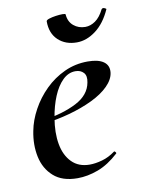

<svg xmlns="http://www.w3.org/2000/svg" viewBox="-72 -635 511 697"><g transform="rotate(-10 183.5 -286.0)"><path d="M158 12Q102 12 70 -16.5Q38 -45 28.5 -90Q19 -135 29 -185Q36 -223 57 -261.5Q78 -300 109.5 -331Q141 -362 181 -380.5Q221 -399 267 -399Q306 -399 325.5 -385Q345 -371 342 -345Q339 -320 315.5 -296.5Q292 -273 253.5 -254.5Q215 -236 168 -223Q121 -210 71 -204L73 -217Q146 -228 195.5 -253.5Q245 -279 253 -324Q258 -348 247 -360Q236 -372 217 -372Q191 -372 170 -351.5Q149 -331 134.5 -296Q120 -261 113 -218Q104 -165 111.5 -122.5Q119 -80 144 -54.5Q169 -29 210 -29Q231 -29 256 -36Q281 -43 304 -60Q306 -62 309.5 -58Q313 -54 311 -52Q273 -17 234 -2.5Q195 12 158 12ZM241 -474Q199 -474 172.5 -499Q146 -524 146 -568Q146 -573 157 -576.5Q168 -580 182 -582Q196 -584 207 -584Q218 -584 218 -581Q220 -554 238 -539Q256 -524 281 -524Q300 -524 318 -536.5Q336 -549 350 -577Q354 -582 361 -579Q368 -576 367 -574Q345 -525 311 -499.5Q277 -474 241 -474Z"/></g></svg>

Font: Cormorant Light SemiBold
Style: Italic
Weight: 600
Italic angle: -10°
Version: Version 4.000